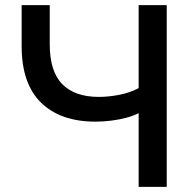

<svg xmlns="http://www.w3.org/2000/svg" viewBox="-20 -725 761 745"><path d="M518 0V-286Q499 -276 471.5 -268.5Q444 -261 412.5 -257Q381 -253 350 -253Q215 -253 139.5 -326.5Q64 -400 64 -546V-705H173V-554Q173 -447 222 -398Q271 -349 363 -349Q401 -349 442.5 -357Q484 -365 518 -383V-705H627V0Z"/></svg>

Font: Nunito Sans 9pt SemiBold
Style: Regular
Weight: 600
Version: Version 3.101;gftools[0.9.27]